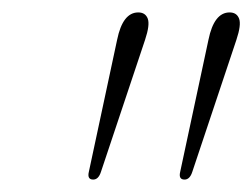

<svg xmlns="http://www.w3.org/2000/svg" viewBox="-20 -789 406 309"><path d="M130 -500Q120 -500 123 -512.5L168.5 -725Q177.5 -769 202.5 -769Q214 -769 217.8 -759Q221.5 -749 213.5 -725L142.5 -512.5Q138.5 -500 130 -500ZM277 -500Q267 -500 270 -512.5L315.5 -725Q324.5 -769 349.5 -769Q361 -769 364.8 -759Q368.5 -749 360.5 -725L289.5 -512.5Q285.5 -500 277 -500Z"/></svg>

Font: Fraunces 9pt Thin
Style: Italic
Weight: 100
Italic angle: -16°
Version: Version 1.000;[b76b70a41]